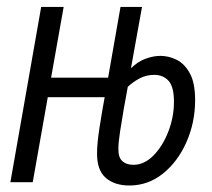

<svg xmlns="http://www.w3.org/2000/svg" viewBox="-20 -538 626 567"><path d="M361.8 9.8Q318.4 9.8 292.2 -12.9Q266.1 -35.6 266.6 -85.9Q266.6 -113.8 273.7 -159.9Q280.8 -206.1 289.1 -251H121.1L76.7 0H10.7L101.6 -517.6H168L130.9 -308.6H299.3L335.9 -517.6H399.4L366.7 -336.4Q387.2 -356.4 410.2 -364.7Q433.1 -373 453.6 -373Q478.5 -373 502 -361.3Q525.4 -349.6 541 -320.8Q556.6 -292 556.2 -239.7Q555.7 -174.8 530.3 -117.7Q504.9 -60.5 461.2 -25.4Q417.5 9.8 361.8 9.8ZM357.4 -281.7Q352.1 -253.4 345.7 -217.5Q339.4 -181.6 334.5 -149.2Q329.6 -116.7 329.6 -99.1Q329.1 -73.2 341.1 -62.3Q353 -51.3 374 -51.3Q406.2 -51.3 433.3 -78.9Q460.4 -106.4 477.1 -149.4Q493.7 -192.4 493.7 -237.3Q493.7 -281.7 477.8 -299.3Q461.9 -316.9 436 -316.9Q411.6 -316.9 392.1 -306.4Q372.6 -295.9 357.4 -281.7Z"/></svg>

Font: Cascadia Code Light
Style: Italic
Weight: 300
Italic angle: -10°
Monospace: yes
Designer: Aaron Bell
Foundry: Saja Typeworks
Version: Version 2404.023; ttfautohint (v1.8.4)